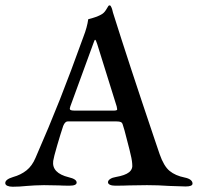

<svg xmlns="http://www.w3.org/2000/svg" viewBox="-23 -704 751 729"><path d="M-3 -9Q-3 -23 27 -32Q56 -40 77.5 -57Q99 -74 112 -105Q164 -224 204.5 -326.5Q245 -429 294 -565Q308 -601 312 -631Q341 -638 360 -648Q372 -654 379.5 -666.5Q387 -679 389 -682Q395 -686 398 -680Q401 -675 403 -668Q405 -661 406 -656Q466 -465 563 -178L583 -119Q599 -73 621 -55Q643 -37 678 -30Q693 -27 700.5 -21Q708 -15 708 -7Q708 4 682 4L620 2Q577 -1 535 -1L467 0Q447 1 414 1Q402 1 394.5 -2.5Q387 -6 387 -12Q387 -19 395.5 -24.5Q404 -30 417 -32Q452 -38 467 -50Q482 -62 479 -82Q478 -100 468.5 -136.5Q459 -173 450 -208Q448 -213 443 -231Q441 -238 436 -240.5Q431 -243 419 -243H234Q224 -243 217 -226Q207 -196 194 -151.5Q181 -107 179 -93Q173 -47 238 -31Q268 -24 268 -11Q268 1 241 1Q216 1 201 0L144 -1Q129 -1 109 0Q89 1 79 2Q51 5 25 5Q13 5 5 1.5Q-3 -2 -3 -9ZM408 -284Q414 -284 418 -285Q422 -286 422 -289Q422 -290 420 -300L346 -537Q341 -553 338 -553Q336 -553 331 -538L244 -300L242 -292Q242 -287 247 -285.5Q252 -284 262 -284Z"/></svg>

Font: EB Garamond Medium
Style: Regular
Weight: 500
Designer: Georg Duffner and Octavio Pardo
Foundry: Georg Duffner
Version: Version 1.000